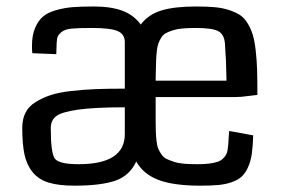

<svg xmlns="http://www.w3.org/2000/svg" viewBox="-20 -571 877 598"><path d="M464.8 -194.8Q464.8 -172.9 465.3 -160.4Q465.8 -147.9 467.5 -132.3Q469.2 -116.7 472.7 -108.4Q476.1 -100.1 482.7 -90.3Q489.3 -80.6 498.5 -76.2Q507.8 -71.8 521.7 -67.1Q535.6 -62.5 554 -61Q572.3 -59.6 596.2 -59.6Q616.2 -59.6 631.3 -61.5Q646.5 -63.5 656.5 -66.7Q666.5 -69.8 673.1 -75.9Q679.7 -82 683.3 -87.6Q687 -93.3 688.7 -103Q690.4 -112.8 690.9 -120.4Q691.4 -127.9 692.1 -140.9Q692.9 -153.8 693.8 -163.1L768.6 -149.4Q767.6 -115.2 764.2 -91.6Q760.7 -67.9 752.4 -49.8Q744.1 -31.7 732.9 -21.2Q721.7 -10.7 702.6 -3.9Q683.6 2.9 660.9 5.1Q638.2 7.3 604.5 7.3Q520.5 7.3 473.4 -10.7Q426.3 -28.8 404.3 -67.9Q383.3 -22.9 337.9 -7.8Q292.5 7.3 211.9 7.3Q163.1 7.3 131.8 -2.2Q100.6 -11.7 82 -34.2Q63.5 -56.6 56.4 -89.1Q49.3 -121.6 49.3 -172.9Q49.3 -199.7 59.3 -219.7Q69.3 -239.7 90.6 -252.9Q111.8 -266.1 137.5 -274.7Q163.1 -283.2 202.1 -287.6Q241.2 -292 278.8 -293.5Q316.4 -294.9 368.7 -294.9V-439.9Q368.7 -464.8 346.2 -474.4Q323.7 -483.9 265.6 -483.9Q223.6 -483.9 202.6 -481.9Q181.6 -480 170.7 -470.5Q159.7 -460.9 158 -451.7Q156.2 -442.4 155.8 -417Q155.3 -407.7 155.3 -402.3L80.6 -405.3Q79.6 -413.1 79.6 -428.2Q79.6 -460.9 89.1 -483.6Q98.6 -506.3 113.8 -519.3Q128.9 -532.2 155.3 -539.6Q181.6 -546.9 207.5 -548.8Q233.4 -550.8 272 -550.8Q325.7 -550.8 361.1 -537.6Q396.5 -524.4 418.5 -494.6Q441.9 -525.9 482.4 -538.3Q522.9 -550.8 590.3 -550.8Q624 -550.8 648.7 -548.6Q673.3 -546.4 693.8 -539.6Q714.4 -532.7 727.8 -523.9Q741.2 -515.1 751.5 -498Q761.7 -481 767.3 -462.6Q772.9 -444.3 776.4 -414.1Q779.8 -383.8 780.8 -352.8Q781.7 -321.8 781.7 -275.4Q774.9 -274.9 759.3 -272.7Q743.7 -270.5 731.7 -269.5Q719.7 -268.6 709 -268.6H464.8ZM368.7 -153.3V-236.8Q273.9 -236.8 222.9 -229.5Q171.9 -222.2 155 -209.2Q138.2 -196.3 138.2 -172.9Q138.2 -171.9 138.2 -169.9Q138.2 -95.7 150.4 -77.6Q162.6 -59.6 225.1 -59.6Q368.7 -59.6 368.7 -153.3ZM464.8 -319.8H685.5Q684.6 -382.3 680.7 -434.1Q678.7 -463.9 659.9 -473.9Q641.1 -483.9 589.8 -483.9Q566.9 -483.9 549.6 -482.4Q532.2 -481 519 -476.8Q505.9 -472.7 497.1 -468Q488.3 -463.4 482.4 -454.1Q476.6 -444.8 473.4 -436Q470.2 -427.2 468.5 -412.4Q466.8 -397.5 466.3 -383.8Q465.8 -370.1 465.3 -348.6Q465.3 -330.1 464.8 -319.8Z"/></svg>

Font: Coda
Style: Regular
Weight: 400
Designer: vernon adams
Foundry: vernon adams
Version: Version 2.000; ttfautohint (v0.8) -r 50 -G 200 -x